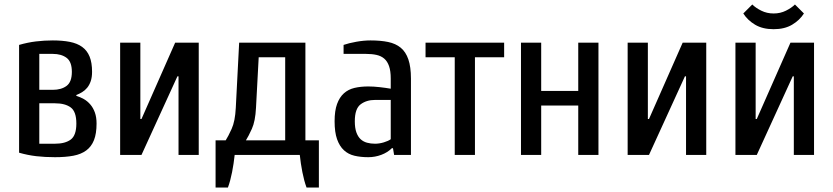

<svg xmlns="http://www.w3.org/2000/svg" viewBox="-20 -690 3710 855"><path d="M225 -50Q270 -50 295 -68.5Q320 -87 320 -140Q320 -193 295 -211.5Q270 -230 225 -230H155V-50ZM155 -450V-290H215Q253 -290 276.5 -307.5Q300 -325 300 -370Q300 -415 276.5 -432.5Q253 -450 215 -450ZM65 -490Q103 -501 140 -505.5Q177 -510 215 -510Q258 -510 291 -503.5Q324 -497 346 -481Q368 -465 379 -438Q390 -411 390 -370Q390 -346 384 -328.5Q378 -311 368 -299Q358 -287 345.5 -279.5Q333 -272 320 -267V-263Q337 -258 353 -249Q369 -240 382 -225Q395 -210 402.5 -189Q410 -168 410 -140Q410 -95 398.5 -66Q387 -37 364 -20Q341 -3 306.5 3.5Q272 10 225 10Q180 10 141.5 5.5Q103 1 65 -10Z M775 -350H770L610 0H515V-500H605V-160H610L760 -500H865V0H775Z M1400 -65V145H1345Q1334 115 1326.5 76.5Q1319 38 1315 0H1025Q1021 38 1013.5 76.5Q1006 115 995 145H940V-65H985Q996 -82 1011.5 -116Q1027 -150 1030 -210L1045 -500H1340V-65ZM1132 -435 1120 -210Q1117 -150 1101.5 -116Q1086 -82 1075 -65H1250V-435Z M1720 -245H1650Q1612 -245 1586 -225.5Q1560 -206 1560 -150Q1560 -120 1567 -100.5Q1574 -81 1586 -70Q1598 -59 1614.5 -54.5Q1631 -50 1650 -50Q1669 -50 1689 -56Q1709 -62 1720 -70ZM1620 10Q1586 10 1558.5 3.5Q1531 -3 1511.5 -21Q1492 -39 1481 -70Q1470 -101 1470 -150Q1470 -197 1481 -227Q1492 -257 1511.5 -274.5Q1531 -292 1558.5 -298.5Q1586 -305 1620 -305Q1643 -305 1670 -302Q1697 -299 1720 -295V-340Q1720 -374 1712.5 -395.5Q1705 -417 1691 -429Q1677 -441 1656.5 -445.5Q1636 -450 1610 -450H1510V-490Q1533 -498 1566.5 -504Q1600 -510 1630 -510Q1675 -510 1708.5 -503Q1742 -496 1764.5 -477.5Q1787 -459 1798.5 -425.5Q1810 -392 1810 -340V0H1735L1730 -30H1725Q1706 -11 1678 -0.5Q1650 10 1620 10Z M2225 -500V-435H2095V0H2005V-435H1875V-500Z M2390 0H2300V-500H2390V-285H2555V-500H2645V0H2555V-220H2390Z M3035 -350H3030L2870 0H2775V-500H2865V-160H2870L3020 -500H3125V0H3035Z M3515 -350H3510L3350 0H3255V-500H3345V-160H3350L3500 -500H3605V0H3515ZM3425 -630Q3455 -630 3480 -642.5Q3505 -655 3520 -670L3560 -630Q3541 -600 3507.5 -580Q3474 -560 3425 -560Q3376 -560 3342.5 -580Q3309 -600 3290 -630L3330 -670Q3345 -655 3370 -642.5Q3395 -630 3425 -630Z"/></svg>

Font: Cuprum
Style: Regular
Weight: 400
Designer: Jovanny Lemonad
Foundry: Jovanny Lemonad
Version: Version 1.002